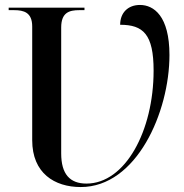

<svg xmlns="http://www.w3.org/2000/svg" viewBox="-20 -745 742 775"><path d="M306 10C531 10 664 -292 664 -523C664 -680 601 -725 545 -725C497 -725 465 -694 465 -645C558 -645 600 -607 600 -460C600 -216 485 -4 329 -4C262 -4 227 -42 227 -126V-634C227 -695 260 -704 300 -704H321V-714H15V-704H37C76 -704 110 -695 110 -638V-179C110 -46 200 10 306 10Z"/></svg>

Font: Noto Serif Display Medium
Style: Regular
Weight: 500
Designer: Monotype Design Team
Foundry: Monotype Imaging Inc.
Version: Version 2.009